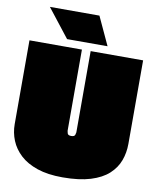

<svg xmlns="http://www.w3.org/2000/svg" viewBox="-105 -1072 952 1168"><g transform="rotate(10 371.0 -488.0)"><path d="M20 -770H344V-268Q344 -265 347.5 -253Q351 -241 371 -241Q391 -241 394.5 -253Q398 -265 398 -268V-770H722V-254Q722 -199 704 -150.5Q686 -102 645 -64.5Q604 -27 534.5 -5.5Q465 16 362 16Q271 16 206 -6Q141 -28 100 -66Q59 -104 39.5 -152Q20 -200 20 -252ZM494 -817H244L107 -992H413Z"/></g></svg>

Font: Gasoek One
Style: Regular
Weight: 400
Designer: Jiashuo Zhang
Foundry: JAMO
Version: Version 1.000; ttfautohint (v1.8.4.7-5d5b);gftools[0.9.29]